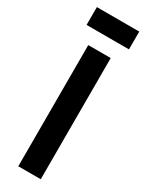

<svg xmlns="http://www.w3.org/2000/svg" viewBox="-230 -921 736 958"><g transform="rotate(30 138.0 -442.0)"><path d="M203.1 -698.2V0H73.7V-698.2ZM260.3 -883.8V-781.2H16.1V-883.8Z"/></g></svg>

Font: Voltera
Style: Bold
Weight: 700
Designer: Bernd Montag
Version: Version 1.301